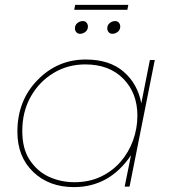

<svg xmlns="http://www.w3.org/2000/svg" viewBox="-20 -762 711 784"><path d="M500 -722H283L287 -742H504ZM307 -624Q297 -624 291.5 -630.8Q286 -637.5 286 -646Q286 -660 296.2 -668Q306.5 -676 318 -676Q328 -676 333.5 -669.2Q339 -662.5 339 -654Q339 -640 328.8 -632Q318.5 -624 307 -624ZM439 -624Q429 -624 423.5 -630.8Q418 -637.5 418 -646Q418 -660 428.2 -668Q438.5 -676 450 -676Q460 -676 465.5 -669.2Q471 -662.5 471 -654Q471 -640 460.8 -632Q450.5 -624 439 -624ZM282 2Q180 2 115.5 -60Q51 -122 51 -224Q51 -351 133 -435Q215 -519 330 -519Q427 -519 484.5 -469.5Q542 -420 557 -340L592 -517H612L509 0H489L515 -128Q427 2 282 2ZM284 -18Q344.5 -18 392 -40.8Q439.5 -63.5 472.8 -102Q506 -140.5 523.5 -189.2Q541 -238 541 -290Q541 -382 483.5 -440.5Q426 -499 328 -499Q257 -499 198.8 -464Q140.5 -429 105.8 -367.8Q71 -306.5 71 -227Q71 -155.5 100.5 -110Q132 -62 180.2 -40Q228.5 -18 284 -18Z"/></svg>

Font: Argentum Sans Thin
Style: Italic
Weight: 100
Italic angle: -11°
Designer: Julieta Ulanovsky (font), Cristiano Sobral (main changes and remaster)
Foundry: Julieta Ulanovsky (font), Cristiano Sobral (main changes and remaster)
Version: Version 2.007;June 15, 2022;FontCreator 14.0.0.2814 64-bit; 